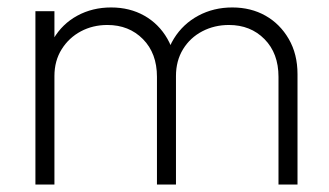

<svg xmlns="http://www.w3.org/2000/svg" viewBox="-20 -495 883 515"><path d="M75 0V-465H126V0ZM401 0V-289Q401 -352 363.5 -390Q326 -428 268 -428Q229 -428 197 -411Q165 -394 145.5 -363Q126 -332 126 -291L100 -297Q100 -351 123.5 -391Q147 -431 187.5 -453Q228 -475 278 -475Q328 -475 367 -453Q406 -431 429 -391Q452 -351 452 -297V0ZM727 0V-289Q727 -352 689.5 -390Q652 -428 594 -428Q555 -428 522.5 -411Q490 -394 471 -363Q452 -332 452 -291L421 -297Q422 -352 446.5 -391.5Q471 -431 512 -453Q553 -475 603 -475Q653 -475 692 -453Q731 -431 754.5 -390.5Q778 -350 778 -296V0Z"/></svg>

Font: Outfit Thin ExtraLight
Style: Regular
Weight: 250
Version: Version 1.100;gftools[0.9.27]